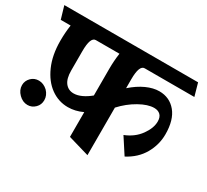

<svg xmlns="http://www.w3.org/2000/svg" viewBox="-149 -777 1107 1028"><g transform="rotate(30 404.5 -263.0)"><path d="M0 0ZM795 -251Q795 -187 762.5 -130Q730 -73 665 -39L602 -136Q660 -159 692.5 -204Q725 -249 725 -290Q725 -317 711 -330.5Q697 -344 673 -344Q634 -344 582.5 -315Q531 -286 489 -240V54L359 16V-137Q314 -116 269 -116Q211 -116 163 -150.5Q115 -185 86 -250.5Q57 -316 57 -404Q57 -455 64 -502H3L-20 -580H807L829 -502H522Q489 -502 489 -415V-360Q531 -397 573 -416Q615 -435 652 -435Q716 -435 755.5 -387.5Q795 -340 795 -251ZM359 -240V-404Q359 -455 366 -502H220Q187 -502 187 -415V-295Q187 -245 206.5 -220Q226 -195 259 -195Q282 -195 308 -207Q334 -219 359 -240ZM142 -85Q142 -57 123 -38Q103 -18 76 -18Q46 -18 22 -42Q-2 -66 -2 -96Q-2 -123 18 -143Q37 -162 65 -162Q94 -162 119 -139Q142 -115 142 -85Z"/></g></svg>

Font: Sumana
Style: Bold
Weight: 700
Designer: Cyreal, Alexei Vanyashin (Devanagari), Olga Karpushina (Latin)
Foundry: Cyreal
Version: Version 1.015;PS 001.015;hotconv 1.0.70;makeotf.lib2.5.58329